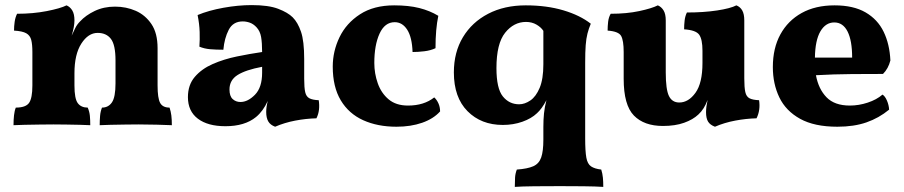

<svg xmlns="http://www.w3.org/2000/svg" viewBox="-20 -488 3545 753"><path d="M598 -153Q598 -103 608 -84.5Q618 -66 645 -66Q650 -51 652 -35Q654 -19 654 3Q632 2 594.5 1Q557 0 523 0Q500 0 470.5 0.5Q441 1 413.5 1.5Q386 2 371 3Q371 -16 372.5 -33.5Q374 -51 380 -66Q405 -66 419 -86.5Q433 -107 433 -161V-251Q433 -312 415 -335.5Q397 -359 363 -359Q326 -359 299 -317Q272 -275 272 -201V-153Q272 -101 285 -83.5Q298 -66 324 -66Q331 -50 332.5 -33.5Q334 -17 334 3Q319 2 294 1.5Q269 1 241 0.5Q213 0 190 0Q166 0 135 0.5Q104 1 76 1.5Q48 2 33 3Q33 -18 35 -36Q37 -54 42 -66Q81 -66 94 -84.5Q107 -103 107 -153V-284Q107 -314 102.5 -331.5Q98 -349 83 -357.5Q68 -366 35 -368Q35 -385 37.5 -402.5Q40 -420 47 -434Q110 -434 163.5 -444.5Q217 -455 241 -467Q255 -461 263.5 -447Q272 -433 272 -408Q272 -384 261 -348Q268 -363 275 -377.5Q282 -392 294 -404Q316 -428 351.5 -445Q387 -462 431 -462Q475 -462 512.5 -445.5Q550 -429 574 -393.5Q598 -358 598 -299Z M1059 9Q1040 2 1032 -12Q1024 -26 1024 -49Q1024 -68 1030 -92Q1012 -52 984 -29Q940 7 864 7Q795 7 756 -22.5Q717 -52 717 -107Q717 -155 744 -186.5Q771 -218 814.5 -237Q858 -256 909 -266.5Q960 -277 1008 -284Q1008 -320 1004 -343Q1000 -366 986 -381Q974 -394 960 -399Q946 -404 932 -404Q894 -404 877 -371Q860 -338 856 -293Q827 -293 804 -295Q781 -297 762 -305Q764 -332 763 -363Q762 -394 755 -429Q798 -447 856 -457.5Q914 -468 967 -468Q1033 -468 1071 -453.5Q1109 -439 1128 -420Q1148 -400 1160.5 -363.5Q1173 -327 1173 -256V-179Q1173 -144 1177 -126.5Q1181 -109 1193.5 -102.5Q1206 -96 1230 -95Q1233 -76 1231 -58Q1229 -40 1221 -24Q1180 -23 1138 -15Q1096 -7 1059 9ZM923 -88Q952 -88 980 -116.5Q1008 -145 1008 -203V-226Q944 -214 912 -194Q880 -174 880 -137Q880 -111 892.5 -99.5Q905 -88 923 -88Z M1706 -51Q1680 -22 1635.5 -6.5Q1591 9 1535 9Q1461 9 1404.5 -16.5Q1348 -42 1316.5 -94.5Q1285 -147 1285 -227Q1285 -287 1311.5 -342Q1338 -397 1392 -432Q1446 -467 1526 -467Q1583 -467 1624.5 -456.5Q1666 -446 1699 -426Q1688 -374 1688 -299Q1669 -290 1644.5 -287Q1620 -284 1598 -284Q1596 -342 1577 -371.5Q1558 -401 1528 -401Q1489 -401 1468.5 -356Q1448 -311 1448 -241Q1448 -200 1461.5 -161.5Q1475 -123 1504 -98.5Q1533 -74 1580 -74Q1643 -74 1683 -106Q1693 -97 1699.5 -82.5Q1706 -68 1706 -51Z M2007 177Q2049 174 2071.5 164Q2094 154 2102.5 129.5Q2111 105 2111 60V10Q2111 -19 2113.5 -43.5Q2116 -68 2123 -95Q2105 -61 2086 -44Q2064 -23 2028.5 -10.5Q1993 2 1952 2Q1867 2 1813.5 -52Q1760 -106 1760 -204Q1760 -283 1795.5 -342Q1831 -401 1894.5 -434Q1958 -467 2042 -467Q2124 -467 2189.5 -447.5Q2255 -428 2297 -395Q2289 -376 2284 -356.5Q2279 -337 2277 -310.5Q2275 -284 2275 -242V55Q2275 105 2279.5 130Q2284 155 2298 164.5Q2312 174 2338 177Q2343 193 2344.5 209Q2346 225 2346 245Q2317 243 2268.5 242.5Q2220 242 2176 242Q2126 242 2075.5 242.5Q2025 243 1999 245Q1999 225 2000 208.5Q2001 192 2007 177ZM1927 -221Q1927 -141 1952 -110Q1977 -79 2016 -79Q2038 -79 2060 -94Q2082 -109 2096.5 -143.5Q2111 -178 2111 -236V-367Q2102 -381 2084 -391.5Q2066 -402 2043 -402Q1995 -402 1961 -359.5Q1927 -317 1927 -221Z M2580 6Q2506 6 2466 -35Q2426 -76 2426 -179V-284Q2426 -329 2416 -347Q2406 -365 2363 -368Q2363 -385 2365 -402.5Q2367 -420 2375 -434Q2438 -434 2487 -444.5Q2536 -455 2560 -467Q2574 -461 2582.5 -447Q2591 -433 2591 -408V-204Q2591 -137 2603.5 -111.5Q2616 -86 2644 -86Q2680 -86 2707.5 -124Q2735 -162 2735 -241V-289Q2735 -334 2722 -352Q2709 -370 2663 -373Q2663 -390 2665 -407.5Q2667 -425 2674 -439Q2740 -439 2792.5 -447Q2845 -455 2868 -467Q2883 -461 2891 -447Q2899 -433 2899 -408V-181Q2899 -145 2903 -127Q2907 -109 2919.5 -102.5Q2932 -96 2957 -95Q2960 -76 2957.5 -58Q2955 -40 2947 -24Q2906 -23 2863.5 -15Q2821 -7 2784 9Q2765 2 2757 -11Q2749 -24 2749 -48Q2749 -68 2755 -96Q2742 -60 2719 -39Q2698 -19 2663 -6.5Q2628 6 2580 6Z M3264 9Q3174 9 3118 -22Q3062 -53 3036.5 -106Q3011 -159 3011 -225Q3011 -299 3040.5 -353Q3070 -407 3124 -437Q3178 -467 3253 -467Q3327 -467 3374.5 -439.5Q3422 -412 3445.5 -363.5Q3469 -315 3472 -251Q3464 -219 3443 -198Q3393 -198 3321 -197.5Q3249 -197 3180 -193Q3190 -139 3221.5 -106.5Q3253 -74 3313 -74Q3348 -74 3383 -85.5Q3418 -97 3441 -117Q3451 -111 3458.5 -93.5Q3466 -76 3467 -58Q3427 -25 3378 -8Q3329 9 3264 9ZM3252 -400Q3218 -400 3197.5 -365Q3177 -330 3176 -262H3322Q3322 -329 3304 -364.5Q3286 -400 3252 -400Z"/></svg>

Font: Vollkorn ExtraBold
Style: Regular
Weight: 800
Designer: Friedrich Althausen
Foundry: Friedrich Althausen
Version: Version 5.000; ttfautohint (v1.8.3)